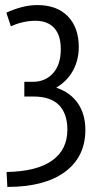

<svg xmlns="http://www.w3.org/2000/svg" viewBox="-20 -553 386 758"><path d="M9 185 6 126Q125 124 185.5 81Q246 38 246 -41Q246 -104 213 -138Q180 -172 111 -172H76V-230H109Q159 -230 189.5 -264Q220 -298 220 -359Q220 -414 194 -442.5Q168 -471 119 -471Q97 -471 71.5 -465.5Q46 -460 23 -449L5 -503Q33 -516 64.5 -524.5Q96 -533 127 -533Q205 -533 248 -488.5Q291 -444 291 -367Q291 -317 268.5 -275Q246 -233 202 -207Q258 -188 287.5 -145Q317 -102 317 -40Q317 66 236.5 125.5Q156 185 9 185Z"/></svg>

Font: Ubuntu Sans Condensed
Style: Regular
Weight: 400
Width: 3
Designer: Dalton Maag Ltd
Foundry: Dalton Maag Ltd
Version: Version 1.006; ttfautohint (v1.8.4.7-5d5b)